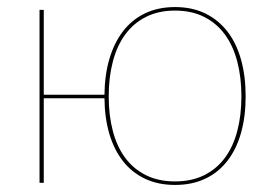

<svg xmlns="http://www.w3.org/2000/svg" viewBox="-20 -518 778 544"><path d="M476 -4Q523 -4 558.2 -21.5Q593.5 -39 617 -70.5Q640.5 -102 652.2 -146.5Q664 -191 664 -245Q664 -299 652.2 -343.8Q640.5 -388.5 617 -420.5Q593.5 -452.5 558.2 -470.2Q523 -488 476 -488Q429 -488 393.8 -470.2Q358.5 -452.5 335 -420.5Q311.5 -388.5 299.8 -343.8Q288 -299 288 -245Q288 -191 299.8 -146.5Q311.5 -102 335 -70.5Q358.5 -39 393.8 -21.5Q429 -4 476 -4ZM276 -249.5Q276.5 -305.5 290 -351.2Q303.5 -397 328.8 -429.8Q354 -462.5 391 -480.2Q428 -498 476 -498Q524.5 -498 561.8 -479.8Q599 -461.5 624.5 -428.5Q650 -395.5 663 -348.8Q676 -302 676 -245Q676 -188 663 -141.8Q650 -95.5 624.5 -62.5Q599 -29.5 561.8 -11.8Q524.5 6 476 6Q428 6 391 -11.5Q354 -29 328.8 -61Q303.5 -93 290 -138.2Q276.5 -183.5 276 -239.5H104V0H92V-490H104V-249.5Z"/></svg>

Font: Lato 2
Style: Regular
Weight: 100
Designer: Lukasz Dziedzic with Adam Twardoch and Botio Nikoltchev
Foundry: tyPoland Lukasz Dziedzic
Version: Version 2.015; 2015-08-06; http://www.latofonts.com/